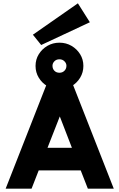

<svg xmlns="http://www.w3.org/2000/svg" viewBox="-20 -1136 716 1156"><path d="M509 0 466 -110H213L170 0H14L273 -660H406L665 0ZM266 -246H413L340 -435ZM338 -598Q298 -598 265.5 -617Q233 -636 213.5 -668Q194 -700 194 -739Q194 -778 213.5 -809.5Q233 -841 265.5 -860Q298 -879 338 -879Q378 -879 410.5 -860Q443 -841 462.5 -809.5Q482 -778 482 -739Q482 -700 462.5 -668Q443 -636 410.5 -617Q378 -598 338 -598ZM338 -698Q356 -698 368 -710Q380 -722 380 -740Q380 -755 368 -767Q356 -779 338 -779Q319 -779 307.5 -767Q296 -755 296 -740Q296 -722 307.5 -710Q319 -698 338 -698ZM228 -865 178 -927 449 -1116 521 -1002Z"/></svg>

Font: Lil Grotesk Black
Style: Regular
Weight: 900
Designer: Bastien Sozeau
Foundry: NBR — Bastien Sozeau
Version: Version 3.003; ttfautohint (v1.8.4.7-5d5b);gftools[0.9.33]